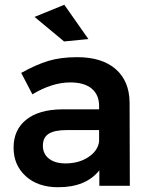

<svg xmlns="http://www.w3.org/2000/svg" viewBox="-20 -780 630 806"><path d="M351 -616 249 -606 125 -709 250 -760ZM525 0H397V-65Q341 6 224 6Q139 6 88 -40.5Q37 -87 37 -160Q37 -235 90 -277.5Q143 -320 240 -321H396V-335Q396 -382 365 -408Q334 -434 275 -434Q199 -434 116 -384L69 -474Q132 -509 183.5 -524.5Q235 -540 304 -540Q408 -540 465.5 -490Q523 -440 524 -350ZM255 -94Q311 -94 351 -120.5Q391 -147 396 -186V-234H261Q209 -234 184.5 -218.5Q160 -203 160 -168Q160 -134 185.5 -114Q211 -94 255 -94Z"/></svg>

Font: Montserrat arm Medium
Style: Regular
Weight: 500
Designer: Julieta Ulanovsky
Foundry: Julieta Ulanovsky
Version: Version 6.000;PS 006.000;hotconv 1.0.88;makeotf.lib2.5.64775